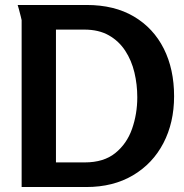

<svg xmlns="http://www.w3.org/2000/svg" viewBox="-20 -752 739 772"><path d="M680 -365Q680 -259 637 -176.5Q594 -94 514.5 -47Q435 0 327 0H67V-671Q67 -672 63.5 -686Q60 -700 56 -715Q52 -730 51 -732H328Q440 -732 518.5 -685.5Q597 -639 638.5 -556.5Q680 -474 680 -365ZM532 -361Q532 -412 520.5 -460.5Q509 -509 483.5 -548Q458 -587 417.5 -610Q377 -633 319 -633H205V-99H321Q397 -99 443.5 -136.5Q490 -174 511 -234Q532 -294 532 -361Z"/></svg>

Font: Rosario Light
Style: Bold
Weight: 700
Version: Version 1.101; ttfautohint (v1.8.1.43-b0c9)